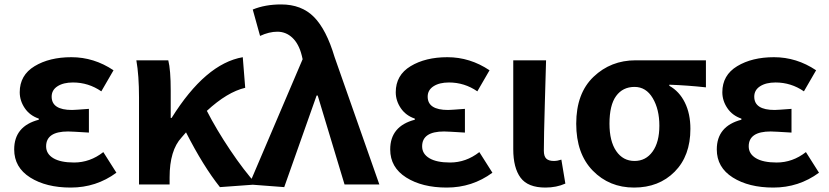

<svg xmlns="http://www.w3.org/2000/svg" viewBox="-20 -832 3737 866"><path d="M299 14Q188 14 116 -31.5Q44 -77 44 -158Q44 -263 155 -292V-297Q114 -311 91.5 -344.5Q69 -378 69 -416Q69 -493 136 -533.5Q203 -574 302 -574Q404 -574 492 -515L437 -420Q379 -460 309 -460Q266 -460 239.5 -443Q213 -426 213 -396Q213 -336 305 -336Q316 -336 381 -341V-234Q301 -239 287 -239Q188 -239 188 -172Q188 -138 220.5 -118.5Q253 -99 314 -99Q386 -99 446 -146L505 -53Q414 14 299 14Z M1137 0 972 12Q897 -82 819 -235L799 -212Q745 -154 745 -32V0H607V-393Q607 -492 595 -560H739Q750 -517 750 -423V-300H754Q907 -545 1075 -574L1086 -436Q1005 -417 913 -332Q956 -248 1018 -155.5Q1080 -63 1137 0Z M1262 12 1104 0 1345 -565 1341 -582Q1328 -634 1299 -661.5Q1270 -689 1231 -689Q1194 -689 1153 -670L1120 -789Q1176 -812 1248 -812Q1340 -812 1396 -755.5Q1452 -699 1489 -575L1691 0H1534L1413 -401H1408Z M1995 14Q1884 14 1812 -31.5Q1740 -77 1740 -158Q1740 -263 1851 -292V-297Q1810 -311 1787.5 -344.5Q1765 -378 1765 -416Q1765 -493 1832 -533.5Q1899 -574 1998 -574Q2100 -574 2188 -515L2133 -420Q2075 -460 2005 -460Q1962 -460 1935.5 -443Q1909 -426 1909 -396Q1909 -336 2001 -336Q2012 -336 2077 -341V-234Q1997 -239 1983 -239Q1884 -239 1884 -172Q1884 -138 1916.5 -118.5Q1949 -99 2010 -99Q2082 -99 2142 -146L2201 -53Q2110 14 1995 14Z M2440 14Q2361 14 2328 -30.5Q2295 -75 2295 -159V-560H2443Q2442 -525 2437.5 -369Q2433 -213 2433 -152Q2433 -127 2444 -116.5Q2455 -106 2478 -106Q2494 -106 2512 -112L2530 -4Q2490 14 2440 14Z M2579 -274Q2579 -411 2657 -485.5Q2735 -560 2847 -560H3164V-438Q3082 -447 2999 -450V-445Q3044 -420 3069 -369.5Q3094 -319 3094 -251Q3094 -129 3023 -57.5Q2952 14 2840 14Q2728 14 2653.5 -62.5Q2579 -139 2579 -274ZM2842 -106Q2893 -106 2923.5 -148.5Q2954 -191 2954 -265Q2954 -339 2924 -389.5Q2894 -440 2842 -440Q2789 -440 2759 -399Q2729 -358 2729 -274Q2729 -195 2759.5 -150.5Q2790 -106 2842 -106Z M3468 14Q3357 14 3285 -31.5Q3213 -77 3213 -158Q3213 -263 3324 -292V-297Q3283 -311 3260.5 -344.5Q3238 -378 3238 -416Q3238 -493 3305 -533.5Q3372 -574 3471 -574Q3573 -574 3661 -515L3606 -420Q3548 -460 3478 -460Q3435 -460 3408.5 -443Q3382 -426 3382 -396Q3382 -336 3474 -336Q3485 -336 3550 -341V-234Q3470 -239 3456 -239Q3357 -239 3357 -172Q3357 -138 3389.5 -118.5Q3422 -99 3483 -99Q3555 -99 3615 -146L3674 -53Q3583 14 3468 14Z"/></svg>

Font: Noto Sans Korean Bold
Style: Bold
Weight: 700
Designer: Ryoko NISHIZUKA  (kana & ideographs); Paul D. Hunt (Latin, Greek & Cyrillic); Wenlong ZHANG  (bopomofo); Sandoll Communi
Foundry: Adobe Systems Incorporated
Version: Version 1.000;PS 1;hotconv 1.0.78;makeotf.lib2.5.61930